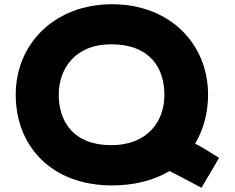

<svg xmlns="http://www.w3.org/2000/svg" viewBox="-20 -860 1108 906"><path d="M504.1 -651C690.4 -651 755.8 -536 755.8 -413C755.8 -290 679.5 -175 504.1 -175C323.8 -175 257.2 -290 257.2 -413C257.2 -536 334.7 -651 504.1 -651ZM1013.8 -115C964.8 -146 927.8 -169 900.8 -182C939.8 -248 961.8 -327 961.8 -413C961.8 -654 780.8 -840 508.9 -840C238.2 -840 54.2 -654 54.2 -413C54.2 -172 221.2 15 508.9 15C613 15 707.4 -9 779.8 -53C816.8 -34 869.8 -7 930.8 26Z"/></svg>

Font: Hussar
Style: BdSuprExt
Weight: 700
Foundry: Cannot Into Space Fonts
Version: Version 2.00